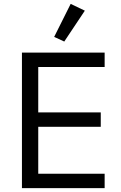

<svg xmlns="http://www.w3.org/2000/svg" viewBox="-20 -969 623 989"><path d="M417 -914 344 -949 259 -779 311 -755ZM519 0V-74H177V-316H499V-390H177V-624H519V-698H93V0Z"/></svg>

Font: IBM Plex Thai Looped
Style: Regular
Weight: 400
Designer: Mike Abbink, Paul van der Laan, Pieter van Rosmalen, Ben Mitchell, Mark Frömberg
Foundry: Bold Monday
Version: Version 1.0